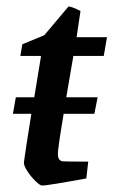

<svg xmlns="http://www.w3.org/2000/svg" viewBox="-20 -565 351 594"><path d="M207 -392 185 -264H282L272 -213H177Q159 -107 159 -88Q159 -69 173 -66Q180 -65 253 -65L247 -13Q128 9 110 9Q104 9 89.5 -5Q75 -19 64 -36.5Q53 -54 54 -63Q58 -95 77 -213H20L29 -264H86L107 -392H43L49 -428L117 -456L192 -545Q201 -545 229 -531L217 -450H311L301 -392Z"/></svg>

Font: Grenze Medium
Style: Italic
Weight: 500
Italic angle: -10°
Designer: Renata Polastri
Foundry: Omnibus-Type
Version: Version 1.002; ttfautohint (v1.8)